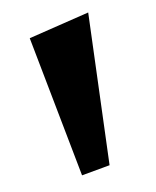

<svg xmlns="http://www.w3.org/2000/svg" viewBox="-87 -574 528 651"><g transform="rotate(-15 177.0 -249.0)"><path d="M121 15 70 -480 284 -513 220 6Z"/></g></svg>

Font: Joti One
Style: Regular
Weight: 400
Designer: Eduardo Rodriguez Tunni
Foundry: Eduardo Rodriguez Tunni
Version: Version 1.001